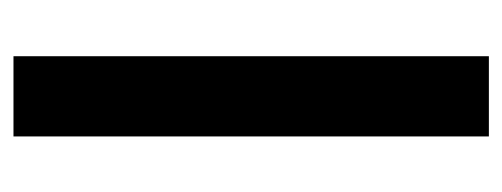

<svg xmlns="http://www.w3.org/2000/svg" viewBox="-256 -508 763 292"><g transform="rotate(-90 126.0 -361.5)"><path d="M65 0V-723H187V0Z"/></g></svg>

Font: Archivo SemiBold SemiBold
Style: Regular
Weight: 600
Version: Version 2.001